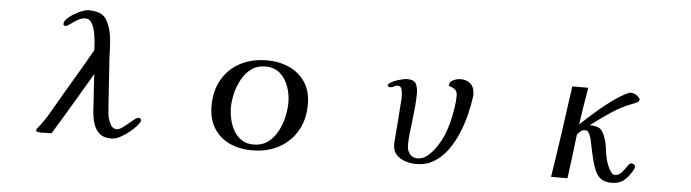

<svg xmlns="http://www.w3.org/2000/svg" viewBox="-47 -937 4093 1138"><g transform="rotate(5 2000.0 -367.5)"><path d="M806 -120Q806 -110 800 -102.5Q794 -95 788 -87Q773 -69 747.5 -48Q722 -27 693.5 -11.5Q665 4 640 4Q593 4 568 -18.5Q543 -41 532.5 -76.5Q522 -112 519.5 -151Q517 -190 515 -224Q512 -260 510 -296Q508 -332 506 -368Q451 -275 396 -181.5Q341 -88 284 4Q268 4 252.5 4.5Q237 5 221 5Q217 5 204.5 3.5Q192 2 192 -5Q192 -11 195.5 -16Q199 -21 203 -25Q239 -70 268 -121Q297 -172 326 -221Q368 -293 410.5 -364.5Q453 -436 494 -509Q494 -525 491.5 -555Q489 -585 482.5 -616.5Q476 -648 462.5 -670Q449 -692 426 -692Q403 -692 380 -678.5Q357 -665 338.5 -651Q320 -637 311 -637Q307 -637 302.5 -640Q298 -643 298 -647Q298 -663 314.5 -679.5Q331 -696 354.5 -710Q378 -724 401.5 -733Q425 -742 439 -742Q487 -742 516.5 -726Q546 -710 563 -663Q579 -622 582.5 -571.5Q586 -521 587 -477Q591 -406 596.5 -334.5Q602 -263 606 -192Q608 -173 609 -154.5Q610 -136 614 -117Q619 -98 630.5 -76Q642 -54 667 -54Q681 -54 698 -66Q715 -78 732.5 -93Q750 -108 765.5 -120Q781 -132 791 -132Q796 -132 801 -128.5Q806 -125 806 -120Z M1667 -300Q1667 -347 1651 -393.5Q1635 -440 1601 -470.5Q1567 -501 1513 -501Q1465 -501 1430.5 -476Q1396 -451 1374 -411Q1352 -371 1341 -326Q1330 -281 1330 -241Q1330 -206 1338.5 -169.5Q1347 -133 1365 -102.5Q1383 -72 1412 -53Q1441 -34 1482 -34Q1532 -34 1567 -59.5Q1602 -85 1624 -126Q1646 -167 1656.5 -213Q1667 -259 1667 -300ZM1783 -299Q1783 -209 1744 -141.5Q1705 -74 1636 -36.5Q1567 1 1477 1Q1401 1 1342 -26.5Q1283 -54 1249 -108Q1215 -162 1215 -241Q1215 -332 1253.5 -398.5Q1292 -465 1360.5 -501.5Q1429 -538 1519 -538Q1593 -538 1652.5 -511Q1712 -484 1747.5 -430.5Q1783 -377 1783 -299Z M2755 -444Q2755 -440 2755 -436.5Q2755 -433 2754 -429Q2748 -381 2734 -324Q2720 -267 2696.5 -210.5Q2673 -154 2639 -107Q2605 -60 2559 -31.5Q2513 -3 2453 -3Q2420 -3 2387.5 -13.5Q2355 -24 2334 -47Q2313 -70 2313 -109Q2313 -117 2313.5 -125.5Q2314 -134 2315 -142Q2320 -199 2324 -255.5Q2328 -312 2332 -369Q2333 -377 2333 -384Q2333 -391 2333 -398Q2333 -416 2328.5 -436Q2324 -456 2300 -456Q2292 -456 2282.5 -449.5Q2273 -443 2258 -443Q2255 -443 2250 -445Q2245 -447 2245 -451Q2245 -461 2259 -470Q2273 -479 2292.5 -485.5Q2312 -492 2329.5 -496Q2347 -500 2355 -500Q2397 -500 2409 -478Q2421 -456 2421 -419Q2421 -381 2416.5 -333.5Q2412 -286 2407 -247Q2403 -213 2399 -179Q2395 -145 2395 -110Q2395 -80 2411 -58.5Q2427 -37 2459 -37Q2485 -37 2509 -54Q2533 -71 2553.5 -97.5Q2574 -124 2589 -151.5Q2604 -179 2612 -200Q2624 -231 2634 -271Q2644 -311 2650.5 -352.5Q2657 -394 2657 -426Q2657 -453 2642.5 -464Q2628 -475 2605 -482Q2606 -506 2628.5 -516.5Q2651 -527 2671 -527Q2710 -527 2732.5 -505.5Q2755 -484 2755 -444Z M3747 -100Q3747 -94 3743 -86Q3723 -46 3693.5 -19.5Q3664 7 3616 7Q3589 7 3567.5 -2Q3546 -11 3530 -33Q3522 -44 3513.5 -66Q3505 -88 3498 -114Q3491 -140 3486 -164Q3481 -188 3478 -202Q3475 -217 3472 -231.5Q3469 -246 3463 -260Q3459 -271 3453 -280.5Q3447 -290 3433 -290Q3418 -290 3407 -280.5Q3396 -271 3387 -260Q3379 -194 3371 -128Q3363 -62 3354 3H3256Q3278 -133 3297 -269.5Q3316 -406 3335 -542H3430Q3420 -487 3411.5 -432Q3403 -377 3395 -321Q3432 -356 3478.5 -397Q3525 -438 3574.5 -474.5Q3624 -511 3670 -532Q3678 -535 3687 -535Q3695 -535 3707.5 -529.5Q3720 -524 3729.5 -515Q3739 -506 3739 -497Q3739 -490 3730.5 -484Q3722 -478 3712 -474.5Q3702 -471 3697 -469Q3632 -444 3572.5 -404Q3513 -364 3458 -322Q3491 -321 3510.5 -313Q3530 -305 3544 -273Q3561 -234 3565.5 -191Q3570 -148 3583 -107Q3586 -98 3593 -82.5Q3600 -67 3610 -54Q3620 -41 3631 -41Q3650 -41 3663.5 -52.5Q3677 -64 3687 -79.5Q3697 -95 3706 -106.5Q3715 -118 3725 -118Q3731 -118 3739 -112.5Q3747 -107 3747 -100Z"/></g></svg>

Font: Kaisei Tokumin Medium
Style: Regular
Weight: 500
Designer: Font-Kai, 金井和夫
Foundry: KAZUO KANAI
Version: Version 5.003